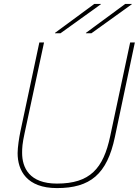

<svg xmlns="http://www.w3.org/2000/svg" viewBox="-20 -947 709 981"><path d="M567 -247 669 -730H645L543 -251C508 -86 440 -9 271 -9C130 -9 93 -90 93 -166C93 -191 94 -213 106 -268L205 -730H181L84 -274C78 -246 70 -194 70 -165C70 -75 117 14 271 14C440 14 527 -56 567 -247ZM261 -777H289L495 -925L496 -927H462L261 -779ZM419 -777H447L653 -925L654 -927H620L419 -779Z"/></svg>

Font: Nacelle Thin
Style: Italic
Weight: 100
Italic angle: -12°
Designer: Sora Sagano
Foundry: Sora Sagano
Version: Version 1.000;FEAKit 1.0